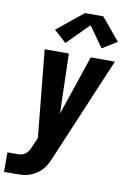

<svg xmlns="http://www.w3.org/2000/svg" viewBox="-137 -827 741 1104"><g transform="rotate(10 233.5 -275.0)"><path d="M-33 215V101H27Q40 101 53 97.5Q66 94 76 84.5Q86 75 92.5 63Q99 51 104 38L125 -11L75 -520H216L226 -171L344 -520H485L230 83Q222 103 211.5 123Q201 143 186 159.5Q171 176 151.5 188Q132 200 111 206.5Q90 213 69 214Q48 215 27 215ZM186 -576 114 -641 267 -765H374L482 -635L396 -582L311 -702Z"/></g></svg>

Font: Iosevka SS04 Heavy Oblique
Style: Regular
Weight: 900
Italic angle: -9°
Monospace: yes
Designer: Belleve Invis
Foundry: Belleve Invis
Version: Version 19.0.0; ttfautohint (v1.8.4)